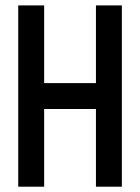

<svg xmlns="http://www.w3.org/2000/svg" viewBox="-20 -704 528 724"><path d="M48.8 -683.6H146.5V-390.6H341.8V-683.6H439.5V0H341.8V-293H146.5V0H48.8Z"/></svg>

Font: BabelStone Runic Beowulf
Style: Regular
Weight: 400
Designer: Andrew West
Foundry: BabelStone
Version: Version 7.004;November 9, 2023